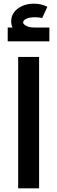

<svg xmlns="http://www.w3.org/2000/svg" viewBox="-20 -1026 311 1046"><path d="M79 0V-716H193V0ZM170 -823Q113 -823 77 -845Q41 -867 41 -910Q41 -940 58.5 -961.5Q76 -983 103.5 -994.5Q131 -1006 164 -1006Q183 -1006 202 -1002Q221 -998 238 -989L210 -928Q201 -930 190 -931Q179 -932 170 -932Q140 -932 123 -923.5Q106 -915 106 -904Q106 -894 123 -885Q140 -876 170 -876ZM22 -801V-876H249V-801Z"/></svg>

Font: Alexandria Medium
Style: Regular
Weight: 500
Designer: Mohamed Gaber
Foundry: Kief Type Foundry
Version: Version 5.100